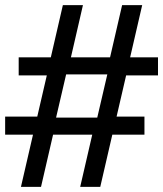

<svg xmlns="http://www.w3.org/2000/svg" viewBox="-20 -727 635 747"><path d="M108.4 -203.1H0V-273.4H125L162.1 -433.6H52.7V-503.9H177.7L224.6 -707H302.7L255.9 -503.9H408.2L455.1 -707H533.2L486.3 -503.9H594.7V-433.6H470.7L433.6 -273.4H542V-203.1H417L370.1 0H292L338.9 -203.1H186.5L139.6 0H61.5ZM358.4 -269.5 397.5 -437.5H237.3L198.2 -269.5Z"/></svg>

Font: Wanted Sans Variable
Style: Regular
Weight: 400
Designer: Original Design by Kil Hyung-jin and Kang Hanbin, Wanted Lab, Inc; Hangeul from Source Han Sans by Jang Soo-young and Ka
Foundry: Wanted Lab, Inc.
Version: Version 1.003;Glyphs 3.2 (3227)